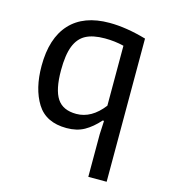

<svg xmlns="http://www.w3.org/2000/svg" viewBox="-102 -561 733 829"><g transform="rotate(15 265.0 -146.0)"><path d="M369 -3 372 -64H366Q335 -29 302 -10.5Q269 8 223 8Q131 8 90.5 -57Q50 -122 50 -224Q50 -348 110.5 -413.5Q171 -479 286 -479Q361 -479 451 -453V187H369ZM369 -131V-399Q329 -409 284 -409Q231 -409 199 -392Q167 -375 151.5 -335.5Q136 -296 136 -227Q136 -141 162 -101.5Q188 -62 248 -62Q316 -62 369 -131Z"/></g></svg>

Font: Athiti Medium
Style: Regular
Weight: 500
Designer: CadsonDemak Team
Foundry: CadsonDemak
Version: Version 1.032